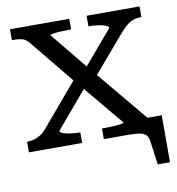

<svg xmlns="http://www.w3.org/2000/svg" viewBox="-75 -577 724 785"><g transform="rotate(-10 287.0 -184.5)"><path d="M518 0H318V-44H320Q341 -44 361.5 -45Q382 -46 395.5 -48Q409 -50 409 -53L260 -232L256 -235L91 -437Q83 -448 73.5 -454Q64 -460 51 -462Q38 -464 19 -464H18V-509H264V-465H262Q242 -465 222 -464Q202 -463 189.5 -461Q177 -459 177 -456L320 -281L324 -277L518 -44ZM7 0V-44H8Q30 -44 50.5 -53Q71 -62 88 -82L245 -267L288 -234L145 -65Q145 -58 157 -53.5Q169 -49 188 -46.5Q207 -44 226 -44H228V0ZM322 -247 283 -284 419 -444Q419 -450 406.5 -455Q394 -460 376 -462.5Q358 -465 339 -465H336V-509H556V-465H555Q538 -465 524 -460.5Q510 -456 497 -446Q484 -436 469 -419ZM413 0V-55H568V140H517L504 43Q502 25 493 15.5Q484 6 466 3Q448 0 417 0Z"/></g></svg>

Font: Roboto Serif 28pt
Style: Regular
Weight: 400
Designer: Greg Gazdowicz
Foundry: Commercial Type
Version: Version 1.008